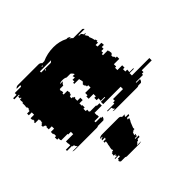

<svg xmlns="http://www.w3.org/2000/svg" viewBox="-190 -719 1159 1159"><g transform="rotate(-45 389.5 -140.0)"><path d="M630 -74H779V-54H694V-39H680V-29H618V-24H649Q647 -10 637 -4H615Q610 0 600 0H409Q400 0 395 -4H417Q407 -10 405 -24H373V-29H435V-39H449V-54H534V-74H385V-94H422V-99H389V-109H390V-119H374V-139H387V-159H346V-179H356V-199H402V-219H391V-229H387V-234H383V-249H389V-254H394V-264H393V-274H390V-284H348V-294H359V-296Q359 -300 358.5 -303Q358 -306 358 -309H378Q377 -314 376 -317.5Q375 -321 374 -324H392Q386 -337 375 -344H343Q332 -351 314 -351Q296 -351 286 -344H310Q305 -340 300.5 -335.5Q296 -331 294 -324H264Q262 -320 260 -309H265Q264 -305 264 -296V-294H257V-284H290V-274H292V-264H289V-254H282V-249H275V-234H286V-229H293V-219H289V-199H315V-179H287V-159H292V-139H281V-119H293V-109H292V-104H295V-99H350V-94H373V-74H311V-54H313V-39H275V-29H318V-24H329Q327 -10 316 -4H270Q265 0 256 0H66Q57 0 52 -4H98Q87 -10 85 -24H74V-29H31V-39H69V-54H67V-74H129V-94H106V-99H51V-104H48V-109H49V-119H37V-139H48V-159H43V-179H71V-199H45V-219H49V-229H42V-234H31V-249H38V-254H45V-264H48V-274H46V-284H13V-294H20V-309H15V-324H45V-344H20V-359H42V-369H48V-384H44V-399H45V-424H50V-434H49V-449H62V-454H54V-469H66V-474H26V-484H55V-499H109Q111 -505 113 -509H81Q89 -520 103 -520H278Q292 -520 300 -509H317Q339 -519 364 -524.5Q389 -530 416 -530Q466 -530 506 -509H517Q522 -507 526 -504.5Q530 -502 534 -499H520Q525 -496 530 -492.5Q535 -489 539 -484H617Q623 -480 627 -474H572Q573 -473 574 -472Q575 -471 576 -469H590Q593 -465 596 -461.5Q599 -458 601 -454H610L613 -449H600L609 -434H610Q612 -429 615 -424H610Q615 -413 618 -404Q618 -403 620 -399H619Q621 -395 621.5 -391.5Q622 -388 623 -384H627Q629 -380 629.5 -376.5Q630 -373 631 -369H624Q626 -363 626 -359H605Q606 -355 606 -351.5Q606 -348 607 -344H639Q640 -340 640.5 -334.5Q641 -329 641 -324H623V-309H604V-294H593V-284H635V-274H638V-264H639V-254H634V-249H628V-234H632V-229H636V-219H647V-199H601V-179H591V-159H632V-139H619V-119H635V-109H634V-99H667V-94H630ZM294 -499H283Q283 -498 283.5 -496.5Q284 -495 284 -493V-492Q286 -494 289 -496Q292 -498 294 -499ZM255 -484V-474H338L350 -484ZM283 -469V-460Q285 -463 291 -469ZM426 76H451Q450 77 450 79L447 86H428L424 96H437L429 116H427L411 156H413L411 161H413L411 166H402L400 171H393L385 191H397L395 196H392L390 201H395L393 206H375L373 211H404L401 218Q401 219 400.5 219.5Q400 220 400 221H383Q381 227 377 231H370Q364 241 353 246H389Q385 247 380.5 248.5Q376 250 370 250H265Q257 250 253 246H217Q208 241 208 231H214V228L215 221H232L234 211H202L203 206H221L222 201H218V196H222V191H210L213 171H220L221 166H230L231 161H229L230 156H227L228 151L230 136H231L234 116H235L238 96H226L227 89V86H246Q247 84 248 81Q249 78 250 76H225L231 66H238L243 61H223Q234 50 252 50H392Q405 50 411 61H431L433 66H426Z"/></g></svg>

Font: Rubik Glitch
Style: Regular
Weight: 400
Designer: Hubert and Fischer, NaN
Foundry: Hubert and Fischer, NaN
Version: Version 2.200